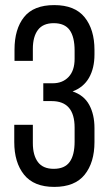

<svg xmlns="http://www.w3.org/2000/svg" viewBox="-20 -727 427 754"><path d="M193 -707C139 -707 99.5 -691.3 74.5 -660C49.5 -628.7 37 -586 37 -532V-488H109V-535C109 -567 115.7 -591.8 129 -609.5C142.3 -627.2 163 -636 191 -636C219.7 -636 240.5 -627 253.5 -609C266.5 -591 273 -564 273 -528V-496C273 -465.3 265.2 -441.7 249.5 -425C233.8 -408.3 213 -400 187 -400H150V-330H183C243 -330 273 -295.3 273 -226V-171C273 -135.7 266.5 -109 253.5 -91C240.5 -73 219.7 -64 191 -64C163 -64 142.3 -72.8 129 -90.5C115.7 -108.2 109 -133 109 -165V-237H36V-169C36 -115.7 48.8 -73 74.5 -41C100.2 -9 139.7 7 193 7C247 7 286.8 -9 312.5 -41C338.2 -73 351 -115.7 351 -169V-224C351 -259.3 344.2 -289.7 330.5 -315C316.8 -340.3 295 -358 265 -368C293.7 -378.7 315.2 -396.5 329.5 -421.5C343.8 -446.5 351 -477 351 -513V-531C351 -584.3 338.2 -627 312.5 -659C286.8 -691 247 -707 193 -707Z"/></svg>

Font: Bebas Neue Regular two
Style: Regular2
Weight: 400
Designer: Ryoichi Tsunekawa & LGV (GE)
Foundry: Free Software Foundation, Inc.
Version: Version 1.003 August 13, 2016